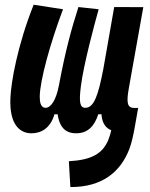

<svg xmlns="http://www.w3.org/2000/svg" viewBox="-20 -547 626 802"><path d="M273.9 234.4C406.2 234.9 482.9 171.9 520 76.2C530.3 49.3 537.1 16.6 543.5 -19L557.1 -96.2H540C510.7 -96.2 507.8 -120.1 518.1 -178.2L578.6 -517.1L457 -517.6L411.6 -258.8C390.1 -147 372.1 -96.7 336.4 -96.7C313 -96.7 309.6 -121.6 317.9 -187.5C329.6 -278.8 374.5 -445.8 392.1 -508.3L307.6 -517.6C278.3 -426.3 253.4 -335.9 226.1 -190.4C214.8 -129.9 192.9 -96.7 170.4 -96.7C148.4 -96.7 146 -124 146 -143.6C147 -211.9 189.9 -366.7 243.2 -508.3L120.6 -527.3C53.7 -359.9 25.9 -204.1 23.4 -136.7C18.6 -22.9 65.9 9.8 111.3 9.8C152.8 9.8 190.9 -12.2 207.5 -69.8H220.7C227.1 -23.4 247.6 9.8 297.9 9.8C347.2 9.8 374.5 -20.5 390.6 -69.8H403.8C406.7 -30.3 422.9 -11.7 444.8 -2.9C440.9 12.7 436.5 28.3 431.6 39.6C407.7 93.8 364.7 121.1 267.6 126.5Z"/></svg>

Font: Cascadia Mono SemiBold
Style: Italic
Weight: 600
Italic angle: -10°
Monospace: yes
Designer: Aaron Bell
Foundry: Saja Typeworks
Version: Version 2404.023